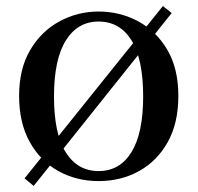

<svg xmlns="http://www.w3.org/2000/svg" viewBox="-20 -581 652 633"><path d="M546 -538 91 32 61 7 517 -561ZM305 16Q232 16 172.5 -17Q113 -50 78 -113Q43 -176 43 -265Q43 -354 79.5 -416Q116 -478 176 -510.5Q236 -543 305 -543Q375 -543 435 -511Q495 -479 531.5 -417Q568 -355 568 -265Q568 -175 533 -112.5Q498 -50 438.5 -17Q379 16 305 16ZM305 -17Q375 -17 413.5 -79.5Q452 -142 452 -263Q452 -386 413.5 -448Q375 -510 305 -510Q236 -510 197 -447.5Q158 -385 158 -263Q158 -140 197 -78.5Q236 -17 305 -17Z"/></svg>

Font: Noto Serif JP ExtraLight SemiBold
Style: Regular
Weight: 600
Version: Version 2.003-H1;hotconv 1.1.1;makeotfexe 2.6.0